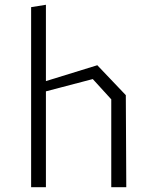

<svg xmlns="http://www.w3.org/2000/svg" viewBox="-20 -785 660 805"><path d="M446.5 0H509.5L507.5 -386L388 -511.5L172.5 -445V-765L110.5 -755V0H172.5V-402L369 -453.5L446.5 -368.5Z"/></svg>

Font: Monaspace Krypton ExtraLight
Style: Regular
Weight: 200
Designer: Riley Cran & the Lettermatic Team
Foundry: Lettermatic
Version: Version 1.101 (Monaspace Krypton)